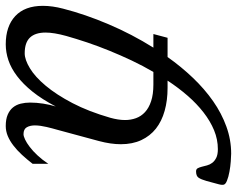

<svg xmlns="http://www.w3.org/2000/svg" viewBox="-96 -672 777 628"><g transform="rotate(90 292.0 -358.5)"><path d="M466.3 -683.1Q434.6 -683.1 404.5 -670.7Q374.5 -658.2 346.2 -636.2Q317.9 -614.3 291.7 -584.2Q265.6 -554.2 242.2 -518.6H266.1Q307.1 -518.6 341.1 -509Q375 -499.5 399.2 -480.5Q423.3 -461.4 436.8 -432.6Q450.2 -403.8 450.2 -365.7Q450.2 -333 439.9 -294.4L402.8 -157.2Q400.9 -150.4 398.4 -141.4Q396 -132.3 393.8 -122.8Q391.6 -113.3 390.1 -103.3Q388.7 -93.3 388.7 -84.5Q388.7 -68.8 394.8 -58.1Q400.9 -47.4 417.5 -47.4Q423.8 -47.4 434.8 -52.5Q445.8 -57.6 459.2 -67.9Q472.7 -78.1 486.8 -93.3Q501 -108.4 514.2 -128.4V-77.1Q499.5 -58.1 484.6 -42Q469.7 -25.9 454.3 -14.2Q439 -2.4 423.1 4.2Q407.2 10.7 390.6 10.7Q368.7 10.7 353.8 4.4Q338.9 -2 330.1 -12.7Q321.3 -23.4 317.6 -38.1Q314 -52.7 314 -68.8Q314 -89.8 317.4 -111.6Q320.8 -133.3 326.7 -152.8Q303.2 -107.9 278.3 -76.9Q253.4 -45.9 227.5 -26.4Q201.7 -6.8 175.5 2Q149.4 10.7 123.5 10.7Q64.5 10.7 31 -20.5Q-2.4 -51.8 -2.4 -110.8Q-2.4 -141.6 6.8 -176.8Q25.4 -249.5 57.9 -325.7Q90.3 -401.9 134.3 -472.2H89.8L102.1 -518.6H165Q196.8 -563.5 233.2 -601.6Q269.5 -639.6 309.3 -667.5Q349.1 -695.3 392.3 -710.9Q435.5 -726.6 481 -726.6Q489.7 -726.6 506.6 -725.3Q523.4 -724.1 540.5 -720.9Q557.6 -717.8 570.3 -712.6Q583 -707.5 583 -699.7Q583 -697.3 582.8 -693.4Q582.5 -689.5 581.5 -687L570.3 -645.5Q565.4 -628.4 559.8 -620.1Q554.2 -611.8 539.1 -611.8Q531.7 -611.8 528.8 -617.2Q525.9 -622.6 523.9 -630.4Q522 -638.2 519.5 -647.5Q517.1 -656.7 511.2 -664.6Q505.4 -672.4 494.9 -677.7Q484.4 -683.1 466.3 -683.1ZM96.2 -187.5Q85 -147 85 -119.6Q85 -85.9 101.3 -68.6Q117.7 -51.3 152.8 -51.3Q173.8 -51.3 201.9 -68.4Q230 -85.4 259 -120.1Q288.1 -154.8 315.7 -207.5Q343.3 -260.3 363.8 -331.5Q367.2 -343.8 369.1 -355.7Q371.1 -367.7 371.1 -379.4Q371.1 -398.4 365 -415.3Q358.9 -432.1 345.2 -444.8Q331.5 -457.5 309.3 -464.8Q287.1 -472.2 254.9 -472.2H213.9Q193.8 -438 176.5 -401.4Q159.2 -364.7 144.3 -328.1Q129.4 -291.5 117.4 -255.9Q105.5 -220.2 96.2 -187.5Z"/></g></svg>

Font: Arian AMU Serif
Style: Italic
Weight: 400
Italic angle: -15°
Designer: Ruben Hakobyan (Tarumian)
Foundry: Ruben Hakobyan (Tarumian)
Version: Version 1.002